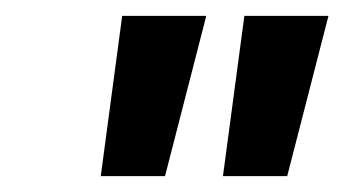

<svg xmlns="http://www.w3.org/2000/svg" viewBox="-20 -720 434 242"><path d="M134 -700H240L188 -498H107ZM288 -700H394L342 -498H261Z"/></svg>

Font: Albert Sans SemiBold
Style: Italic
Weight: 600
Italic angle: -11.25°
Designer: Andreas Rasmussen
Foundry: a.Foundry
Version: Version 1.025